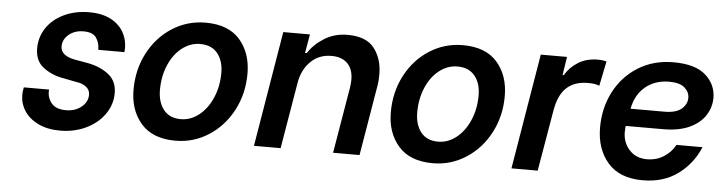

<svg xmlns="http://www.w3.org/2000/svg" viewBox="-40 -706 3285 875"><g transform="rotate(5 1603.0 -269.0)"><path d="M67 -139Q67 -155 70 -168L71 -174H187L186 -168Q185 -135 205.5 -111Q226 -87 271 -87Q313 -87 341.5 -110Q370 -133 370 -166Q370 -189 352 -202.5Q334 -216 309 -219L248 -231Q197 -239 156.5 -268.5Q116 -298 116 -356Q116 -409 144.5 -451Q173 -493 224 -517Q275 -541 338 -541Q400 -541 440.5 -518.5Q481 -496 499.5 -458.5Q518 -421 514 -378V-374H394V-377Q394 -406 378.5 -429Q363 -452 320 -452Q280 -452 253 -429.5Q226 -407 226 -375Q226 -353 243.5 -339.5Q261 -326 288 -321L355 -309Q411 -298 448.5 -268Q486 -238 486 -184Q486 -131 455 -87Q424 -43 370.5 -17.5Q317 8 252 8Q194 8 152 -12.5Q110 -33 88.5 -66.5Q67 -100 67 -139Z M570 -207Q570 -300 610 -376Q650 -452 719 -496Q788 -540 871 -540Q976 -540 1028.5 -479.5Q1081 -419 1081 -325Q1081 -233 1041 -157Q1001 -81 932 -36.5Q863 8 780 8Q676 8 623 -52.5Q570 -113 570 -207ZM962 -318Q962 -373 934.5 -407Q907 -441 855 -441Q810 -441 772 -411.5Q734 -382 712 -330.5Q690 -279 690 -217Q690 -161 717 -126.5Q744 -92 796 -92Q841 -92 879 -122Q917 -152 939.5 -204Q962 -256 962 -318Z M1227 -528H1349L1334 -442H1342Q1368 -483 1414.5 -512Q1461 -541 1521 -541Q1606 -541 1643 -493Q1680 -445 1680 -373Q1680 -343 1676 -322L1622 0H1501L1552 -303Q1555 -323 1555 -339Q1555 -387 1529 -413Q1503 -439 1456 -439Q1398 -439 1360 -401Q1322 -363 1312 -303L1261 0H1139Z M1747 -207Q1747 -300 1787 -376Q1827 -452 1896 -496Q1965 -540 2048 -540Q2153 -540 2205.5 -479.5Q2258 -419 2258 -325Q2258 -233 2218 -157Q2178 -81 2109 -36.5Q2040 8 1957 8Q1853 8 1800 -52.5Q1747 -113 1747 -207ZM2139 -318Q2139 -373 2111.5 -407Q2084 -441 2032 -441Q1987 -441 1949 -411.5Q1911 -382 1889 -330.5Q1867 -279 1867 -217Q1867 -161 1894 -126.5Q1921 -92 1973 -92Q2018 -92 2056 -122Q2094 -152 2116.5 -204Q2139 -256 2139 -318Z M2405 -528H2525L2512 -444H2518Q2537 -479 2575.5 -503.5Q2614 -528 2668 -528Q2688 -528 2706 -523L2683 -410Q2669 -415 2658.5 -416.5Q2648 -418 2630 -418Q2569 -418 2532.5 -384Q2496 -350 2484 -275L2437 0H2317Z M2703 -221Q2703 -311 2741.5 -385Q2780 -459 2850 -502.5Q2920 -546 3011 -546Q3111 -546 3158.5 -503.5Q3206 -461 3206 -400Q3206 -358 3183 -321Q3160 -284 3111.5 -261Q3063 -238 2990 -238H2819L2818 -230Q2817 -223 2817 -210Q2817 -162 2847.5 -128.5Q2878 -95 2929 -95Q2970 -95 3004 -116Q3038 -137 3057 -172H3176Q3144 -95 3078 -46.5Q3012 2 2917 2Q2811 2 2757 -60.5Q2703 -123 2703 -221ZM2988 -318Q3042 -318 3067 -339.5Q3092 -361 3092 -390Q3092 -417 3069.5 -436.5Q3047 -456 2999 -456Q2934 -456 2890 -419Q2846 -382 2834 -318Z"/></g></svg>

Font: Be Vietnam SemiBold
Style: Italic
Weight: 600
Italic angle: -9.556°
Designer: Gabriel Lam
Foundry: TypeRant
Version: Version 3.000